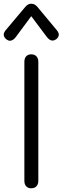

<svg xmlns="http://www.w3.org/2000/svg" viewBox="-20 -1002 337 1032"><path d="M111 -30V-670Q111 -689 121 -699.5Q131 -710 148 -710Q166 -710 176 -699Q186 -688 186 -670V-30Q186 -12 176 -1Q166 10 148 10Q131 10 121 -0.5Q111 -11 111 -30ZM0 -816Q0 -826 10 -839L116 -965Q130 -982 148 -982Q167 -982 181 -965L286 -839Q296 -826 296 -816Q296 -802 282 -791Q272 -784 262 -784Q247 -784 232 -803L148 -915L65 -803Q50 -783 33 -783Q25 -783 15 -790Q0 -802 0 -816Z"/></svg>

Font: Kodchasan
Style: Regular
Weight: 400
Version: Version 1.000; ttfautohint (v1.6)